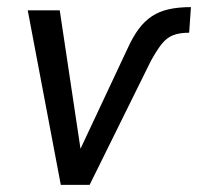

<svg xmlns="http://www.w3.org/2000/svg" viewBox="-20 -520 557 540"><path d="M151 0 58 -491H148L211 -71H192L339 -384Q354 -417 370.5 -439Q387 -461 407.5 -474.5Q428 -488 455 -494Q482 -500 517 -500L512 -428Q485 -428 467 -421Q449 -414 435 -396.5Q421 -379 404 -348L232 0Z"/></svg>

Font: Nunito Sans 10pt Condensed Medium
Style: Italic
Weight: 500
Width: 3
Italic angle: -9°
Designer: Vernon Adams
Foundry: Vernon Adams
Version: Version 3.101;gftools[0.9.27]